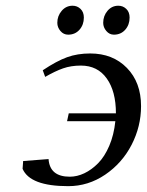

<svg xmlns="http://www.w3.org/2000/svg" viewBox="-20 -637 508 664"><path d="M58.1 -53.2 60.1 -80.1 147.9 -86.9Q152.3 -25.9 221.2 -25.9Q246.6 -25.9 271.7 -37.8Q296.9 -49.8 319.3 -72.5Q341.8 -95.2 357.9 -132.8Q374 -170.4 378.9 -217.8H211.9L217.8 -245.1H380.9Q380.9 -321.3 349.1 -365.7Q317.4 -410.2 259.8 -410.2Q225.6 -410.2 198.2 -400.6Q170.9 -391.1 136.2 -371.1L127.9 -394Q176.3 -426.3 212.2 -439.2Q248 -452.1 292 -452.1Q370.1 -452.1 418.9 -402.1Q467.8 -352.1 467.8 -270Q467.8 -199.7 435.1 -136.2Q402.3 -72.8 343.8 -33Q285.2 6.8 215.8 6.8Q84 6.8 58.1 -53.2ZM178.2 -558.1Q178.2 -582 193.4 -599.6Q208.5 -617.2 231 -617.2Q247.1 -617.2 258.5 -606.2Q270 -595.2 270 -576.2Q270 -551.3 254.9 -534.2Q239.7 -517.1 215.8 -517.1Q199.7 -517.1 189 -529.8Q178.2 -542.5 178.2 -558.1ZM336.9 -558.1Q336.9 -582 351.8 -599.6Q366.7 -617.2 389.2 -617.2Q405.3 -617.2 416.7 -606.2Q428.2 -595.2 428.2 -576.2Q428.2 -551.3 413.1 -534.2Q397.9 -517.1 374 -517.1Q358.4 -517.1 347.7 -529.8Q336.9 -542.5 336.9 -558.1Z"/></svg>

Font: Dehuti
Style: Bold-Italic
Weight: 700
Version: Version 1.2